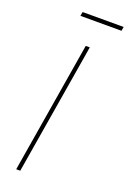

<svg xmlns="http://www.w3.org/2000/svg" viewBox="-167 -944 670 1000"><g transform="rotate(20 167.5 -444.0)"><path d="M206.1 -727.5 85.4 0H63L183.6 -727.5ZM335.4 -887.7 331.5 -865.2H104L107.9 -887.7Z"/></g></svg>

Font: Inter 17pt Thin
Style: Italic
Weight: 250
Italic angle: -9.3988°
Version: Version 4.001;git-66647c0bb